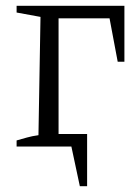

<svg xmlns="http://www.w3.org/2000/svg" viewBox="-20 -503 476 659"><path d="M407 -483V-291H384L356 -440H181V-43H279V136H254L225 0H37V-21Q55 -26 72.5 -31Q90 -36 112 -39L119 -445L37 -460V-483Z"/></svg>

Font: Piazzolla 24pt Light
Style: Regular
Weight: 300
Designer: Juan Pablo del Peral
Foundry: Huerta Tipografica
Version: Version 2.005